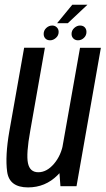

<svg xmlns="http://www.w3.org/2000/svg" viewBox="-20 -802 455 827"><path d="M240.3 0H309.6L414.5 -596.2H324.7L234 -84.4ZM173.4 -596.5H84L20.4 -237.5Q1.6 -129.8 10.8 -62.3Q20.1 5.2 100.8 5.2Q175.1 5.2 228 -47.5Q280.9 -100.2 292.5 -165.4L252.7 -186.3Q243.7 -132.9 212.6 -96.5Q181.5 -60.1 145 -60.1Q108.6 -60.1 100.4 -99.5Q92.2 -138.8 110.3 -238.6ZM196 -628.4Q209.1 -628.4 220.9 -638.8Q232.6 -649.2 232.6 -664.4Q232.6 -676.5 224.6 -684.2Q216.7 -692 205 -692Q190.6 -692 179.3 -681.5Q168.1 -670.9 168.1 -655.8Q168.1 -643.9 175.5 -636.1Q182.9 -628.4 196 -628.4ZM315.8 -628.4Q330.4 -628.4 341.4 -638.8Q352.4 -649.2 352.4 -664.4Q352.4 -676.5 345.1 -684.2Q337.9 -692 324.6 -692Q311.4 -692 299.8 -681.5Q288.2 -670.9 288.2 -655.8Q288.2 -643.9 296.1 -636.1Q304.1 -628.4 315.8 -628.4ZM225.9 -702H272L356.7 -781.7H291.4Z"/></svg>

Font: Anybody Thin Condensed
Style: Italic
Weight: 100
Width: 3
Italic angle: -10°
Version: Version 1.113;gftools[0.9.25]